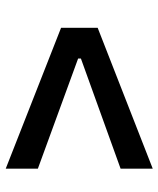

<svg xmlns="http://www.w3.org/2000/svg" viewBox="40 -708 566 687"><g transform="rotate(90 323.5 -365.0)"><path d="M584 -628V-513L190 -371V-361L584 -217V-102L80 -300V-431Z"/></g></svg>

Font: Hubot Sans Condensed ExtraLight Medium
Style: Regular
Weight: 500
Version: Version 2.000